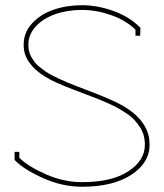

<svg xmlns="http://www.w3.org/2000/svg" viewBox="-20 -708 629 737"><path d="M54.2 -102.1Q88.9 -68.4 157 -38.6Q225.1 -8.8 294.9 -8.8Q408.7 -8.8 472.4 -50.3Q536.1 -91.8 536.1 -151.9Q536.1 -171.4 531.5 -188.5Q526.9 -205.6 516.8 -220.5Q506.8 -235.4 495.6 -247.8Q484.4 -260.3 466.3 -272.2Q448.2 -284.2 432.4 -293.2Q416.5 -302.2 392.8 -312.5Q369.1 -322.8 351.1 -330.1Q333 -337.4 306.2 -347.2Q210.4 -382.8 174.8 -401.4Q83.5 -449.7 72.3 -515.6Q70.8 -525.9 70.8 -536.1Q70.8 -583 103 -618.2Q135.3 -653.3 185.5 -670.7Q235.8 -688 294.9 -688Q352.5 -688 413.8 -666.5Q475.1 -645 516.1 -604L519 -602.1L518.1 -570.8H500V-594.2Q461.9 -630.9 405.5 -650.4Q349.1 -669.9 294.9 -669.9Q238.8 -669.9 192.1 -653.6Q145.5 -637.2 117.2 -606.4Q88.9 -575.7 88.9 -536.1Q88.9 -522.9 91.6 -511.2Q94.2 -499.5 100.6 -488.8Q106.9 -478 113.8 -468.8Q120.6 -459.5 132.8 -450.2Q145 -440.9 154.8 -433.8Q164.6 -426.8 181.4 -418.2Q198.2 -409.7 210.2 -404.1Q222.2 -398.4 242.7 -389.9Q263.2 -381.3 276.1 -376.5Q289.1 -371.6 312 -362.8Q410.2 -325.7 450.7 -302.7Q543.5 -249 553.2 -171.4Q554.2 -161.6 554.2 -151.9Q554.2 -83 484.1 -37.1Q414.1 8.8 294.9 8.8Q219.7 8.8 146.7 -23.7Q73.7 -56.2 38.1 -91.8L36.1 -95.2V-125H54.2Z"/></svg>

Font: Rawengulk
Style: Light
Weight: 300
Version: Version 0.92